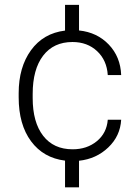

<svg xmlns="http://www.w3.org/2000/svg" viewBox="-20 -664 584 803"><path d="M283.7 -39.6Q343.8 -39.6 385 -73.5Q426.3 -107.4 430.7 -163.1H486.8Q482.9 -95.2 432.9 -47.4Q382.8 0.5 310.5 8.3V119.6H252V7.8Q161.6 -3.4 109.9 -73.2Q58.1 -143.1 58.1 -256.8V-274.4Q58.1 -382.8 109.6 -453.9Q161.1 -524.9 252 -536.1V-643.6H310.5V-536.6Q386.2 -528.8 435.1 -477.5Q483.9 -426.3 486.8 -350.1H430.7Q426.8 -412.1 386 -450.2Q345.2 -488.3 283.2 -488.3Q204.1 -488.3 160.4 -431.2Q116.7 -374 116.7 -271V-253.9Q116.7 -152.8 160.4 -96.2Q204.1 -39.6 283.7 -39.6Z"/></svg>

Font: Roboto Light
Style: Regular
Weight: 300
Designer: Google
Version: Version 2.134; 2016; ttfautohint (v1.6)